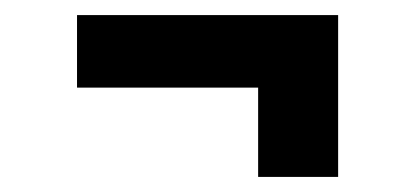

<svg xmlns="http://www.w3.org/2000/svg" viewBox="-20 -386 540 252"><path d="M81.1 -366.2H423.8V-153.8H318.8V-271H81.1Z"/></svg>

Font: InconsolataGo
Style: Bold
Weight: 700
Designer: Raph Levien, Kirill Tkachev(cyreal.org)
Foundry: Raph Levien, Kirill Tkachev(cyreal.org)
Version: Version 1.015; ttfautohint (v0.92) -l 8 -r 50 -G 200 -x 14 -